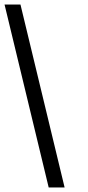

<svg xmlns="http://www.w3.org/2000/svg" viewBox="-41 -772 387 844"><path d="M-21 -752H49L243 52H173Z"/></svg>

Font: Pathway Extreme 28pt Medium
Style: Regular
Weight: 500
Designer: Eduardo Rodriguez Tunni
Foundry: Eduardo Rodriguez Tunni
Version: Version 1.001;gftools[0.9.26]